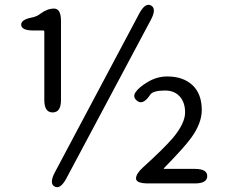

<svg xmlns="http://www.w3.org/2000/svg" viewBox="-20 -770 943 806"><path d="M209 13Q186 0 210 -46L565 -714Q590 -760 614 -747Q638 -734 614 -688L258 -20Q233 26 209 13ZM603 0Q551 0 551 -21Q551 -41 581 -68Q666 -145 705 -190Q757 -252 757 -298Q757 -340 734.5 -365Q712 -390 673 -390Q623 -390 611 -373Q582 -329 558 -345Q535 -361 548.5 -382Q562 -403 600.5 -426Q639 -449 682 -449Q749 -449 788 -412.5Q827 -376 827 -308Q827 -253 783 -192Q756 -154 673 -69L669 -65Q665 -61 670 -61H798Q850 -61 850 -31Q850 0 798 0ZM201 -298Q166 -298 166 -350V-637Q166 -642 161 -642H121Q71 -642 69 -665Q67 -688 116 -697Q135 -701 149 -712Q178 -734 207 -734Q236 -734 236 -682V-350Q236 -298 201 -298Z"/></svg>

Font: Resource Han Rounded CN
Style: Regular
Weight: 400
Designer: Cyano Hao (round all glyphs); Ryoko NISHIZUKA  (kana, bopomofo & ideographs); Paul D. Hunt (Latin, Greek & Cyrillic); Sa
Foundry: Cyano Hao
Version: 0.990